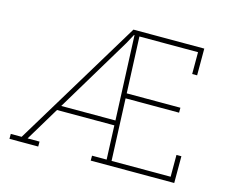

<svg xmlns="http://www.w3.org/2000/svg" viewBox="-100 -851 1188 992"><g transform="rotate(15 494.5 -355.5)"><path d="M24.9 0V-26.4H83L497.6 -710.9H876.5V-567.9H850.1V-684.6H536.6L549.3 -383.8H836.4V-357.4H550.3L564 -26.4H879.9V-143.1H906.2V0H459.5V-26.4H537.6L530.3 -207.5H223.6L114.7 -26.4H178.7V0ZM239.3 -233.4H529.3L510.3 -684.6L507.8 -685.1L480 -633.8Z"/></g></svg>

Font: Roboto Slab LO Thin
Style: Regular
Weight: 250
Designer: Google
Version: Version 2.00;September 28, 2018;FontCreator 11.5.0.2427 64-b